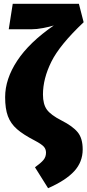

<svg xmlns="http://www.w3.org/2000/svg" viewBox="-20 -764 460 1010"><path d="M420 -647Q294 -528 250 -439Q206 -350 206 -267Q206 -216 226.5 -187.5Q247 -159 304 -130Q363 -100 389 -68Q415 -36 415 22Q415 88 370.5 136.5Q326 185 233 226L164 116Q196 93 209 77Q222 61 222 39Q222 20 210 7Q198 -6 164 -24Q102 -56 69 -85Q36 -114 21.5 -153Q7 -192 7 -253Q7 -348 70.5 -444.5Q134 -541 263 -630Q241 -623 207 -616.5Q173 -610 146 -610H26L47 -744H395Z"/></svg>

Font: Fira Sans Condensed Black
Style: Regular
Weight: 900
Width: 3
Designer: Carrois Corporate & Edenspiekermann AG
Foundry: Carrois Corporate GbR & Edenspiekermann AG
Version: Version 4.203